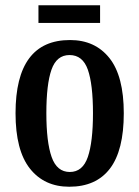

<svg xmlns="http://www.w3.org/2000/svg" viewBox="-20 -699 529 729"><path d="M243 10Q148 10 93.5 -59Q39 -128 39 -269Q39 -547 246 -547Q341 -547 395.5 -478.5Q450 -410 450 -269Q450 -128 397.5 -59Q345 10 243 10ZM245 -46Q294 -46 313.5 -103Q333 -160 333 -269Q333 -379 313.5 -434.5Q294 -490 244 -490Q195 -490 175.5 -434.5Q156 -379 156 -269Q156 -160 176 -103Q196 -46 245 -46ZM126 -612V-679H360V-612Z"/></svg>

Font: Noto Serif Ethiopic ExtraCondensed SemiBold
Style: Regular
Weight: 600
Width: 2
Designer: Monotype Design Team
Foundry: Monotype Imaging Inc.
Version: Version 2.102; ttfautohint (v1.8.4.7-5d5b)